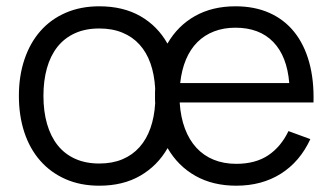

<svg xmlns="http://www.w3.org/2000/svg" viewBox="-20 -575 1059 610"><path d="M295.5 15Q235.5 15 188 -6Q140.5 -27 107.5 -64.8Q74.5 -102.5 57.2 -155Q40 -207.5 40 -270.5Q40 -334 57.8 -386.5Q75.5 -439 108.5 -476.5Q141.5 -514 189 -534.5Q236.5 -555 295.5 -555Q371 -555 425.8 -523.8Q480.5 -492.5 512 -436.5Q544.5 -493 599.5 -524Q654.5 -555 728 -555Q789 -555 836 -534Q883 -513 914.8 -473.5Q946.5 -434 962.2 -377.5Q978 -321 976 -249.5H551V-248Q554 -202.5 567.5 -166.5Q581 -130.5 604 -105.5Q627 -80.5 659 -67.5Q691 -54.5 730.5 -54.5Q791.5 -54.5 832 -81.5Q872.5 -108.5 896.5 -158.5L966 -133Q933 -61.5 872.5 -23.2Q812 15 730.5 15Q656.5 15 601 -16.2Q545.5 -47.5 512.5 -104.5Q480.5 -48.5 425.8 -16.8Q371 15 295.5 15ZM899 -311Q892 -396.5 848 -441.8Q804 -487 728 -487Q690.5 -487 660 -475.2Q629.5 -463.5 607 -441Q584.5 -418.5 570.8 -385.8Q557 -353 552.5 -311ZM295.5 -55.5Q337 -55.5 369 -69Q401 -82.5 423.2 -107.5Q445.5 -132.5 458 -168Q470.5 -203.5 473 -247Q472.5 -252.5 472.5 -258.5Q472.5 -264.5 472.5 -270Q472.5 -276 472.5 -282Q472.5 -288 473 -294Q470.5 -338.5 458 -373.8Q445.5 -409 423.2 -433.5Q401 -458 369 -471.2Q337 -484.5 295.5 -484.5Q251 -484.5 217.8 -469.2Q184.5 -454 162.2 -425.8Q140 -397.5 129 -358Q118 -318.5 118 -270.5Q118 -221 129.5 -181.2Q141 -141.5 163.2 -113.5Q185.5 -85.5 218.8 -70.5Q252 -55.5 295.5 -55.5Z"/></svg>

Font: Vela Sans
Style: Regular
Weight: 400
Designer: Principal design: Mikhail Sharanda - project Manrope.
Design modification: Ravid Balaliev
Foundry: Mikhail Sharanda
Version: Version 1.001